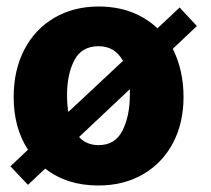

<svg xmlns="http://www.w3.org/2000/svg" viewBox="-20 -560 647 590"><path d="M511 -410Q544 -344 544 -262Q544 -183 512 -121.5Q480 -60 420.5 -25Q361 10 282 10Q185 10 119 -42L66 8L12 -49L66 -100Q22 -167 22 -262Q22 -344 54.5 -407Q87 -470 146.5 -505Q206 -540 283 -540Q392 -540 464 -473L532 -537L585 -480ZM190 -216 358 -373Q333 -418 283 -418Q231 -418 208.5 -375Q186 -332 186 -268Q186 -239 190 -216ZM379 -286 223 -139Q246 -114 283 -114Q334 -114 356.5 -159Q379 -204 379 -268Z"/></svg>

Font: Morrison
Style: Bold
Weight: 700
Designer: Pablo Impallari, Rodrigo Fuenzalida (Modified by Dan O. Williams)
Version: Version 0.03;June 6, 2019;FontCreator 11.5.0.2425 64-bit; tt